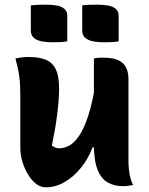

<svg xmlns="http://www.w3.org/2000/svg" viewBox="-20 -792 640 822"><path d="M104 -548Q147 -548 175.5 -536.5Q204 -525 218.5 -496Q233 -467 233 -413Q233 -385 230.5 -356Q228 -327 224 -296Q220 -265 214.5 -233.5Q209 -202 202 -169Q210 -163 217.5 -160Q225 -157 233 -157Q255 -157 277 -169Q299 -181 320 -212.5Q341 -244 359 -300.5Q377 -357 391 -446V-161H376Q358 -112 326.5 -73.5Q295 -35 256.5 -12.5Q218 10 176 10Q154 10 134.5 -5Q115 -20 100 -45Q85 -70 76 -99.5Q67 -129 67 -158Q67 -196 67 -233.5Q67 -271 67 -308.5Q67 -346 67 -383Q67 -431 62.5 -464.5Q58 -498 46 -542Q61 -545 74.5 -546.5Q88 -548 104 -548ZM424 -545Q465 -545 488 -533.5Q511 -522 520.5 -501.5Q530 -481 530 -453Q530 -387 530 -327.5Q530 -268 530 -212.5Q530 -157 530 -101Q530 -85 532 -66Q534 -47 538.5 -29.5Q543 -12 550 0Q543 1 535.5 2.5Q528 4 520.5 4.5Q513 5 505 5Q469 5 441 -11Q413 -27 397.5 -66Q382 -105 382 -173Q382 -237 382 -302Q382 -367 382 -428.5Q382 -490 382 -542Q392 -544 398 -544.5Q404 -545 410.5 -545Q417 -545 424 -545ZM112 -769Q128 -771 145.5 -771.5Q163 -772 176 -772Q198 -772 219 -769Q240 -766 254 -755.5Q268 -745 268 -723V-615Q252 -612 234.5 -611.5Q217 -611 203 -611Q182 -611 161 -614.5Q140 -618 126 -629Q112 -640 112 -662ZM332 -769Q348 -771 365.5 -771.5Q383 -772 396 -772Q418 -772 439 -769Q460 -766 474 -755.5Q488 -745 488 -723V-615Q472 -612 454.5 -611.5Q437 -611 423 -611Q402 -611 381 -614.5Q360 -618 346 -629Q332 -640 332 -662Z"/></svg>

Font: Recursive Casual ExtraBold
Style: Regular
Weight: 800
Version: Version 1.047